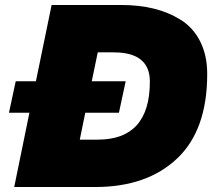

<svg xmlns="http://www.w3.org/2000/svg" viewBox="-20 -750 866 770"><path d="M484 -424 457 -298H322L300 -190H372Q581 -190 581 -423Q581 -540 436 -540H372L348 -424ZM16 -298 43 -424H124L187 -730H467Q537 -730 596.5 -715.5Q656 -701 705.5 -670Q755 -639 783 -583.5Q811 -528 811 -453Q811 -228 690 -114Q569 0 362 0H37L98 -298Z"/></svg>

Font: Nacelle Black
Style: Italic
Weight: 900
Italic angle: -12°
Designer: Sora Sagano
Foundry: Sora Sagano
Version: Version 1.000;FEAKit 1.0